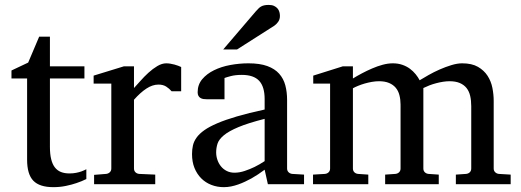

<svg xmlns="http://www.w3.org/2000/svg" viewBox="-20 -753 2130 785"><path d="M333 -21Q314.5 -11.7 292.5 -4.4Q273.9 2 249.5 7.1Q225.1 12.2 198.2 12.2Q141.6 12.2 116.2 -14.2Q90.8 -40.5 90.8 -100.1V-432.1H26.9V-464.8L95.2 -497.1L140.1 -603H184.1V-481.9H325.2V-432.1H184.1V-152.8Q184.1 -123 189.2 -102.3Q194.3 -81.5 204.3 -68.6Q214.4 -55.7 229.2 -49.8Q244.1 -43.9 264.2 -43.9Q278.8 -43.9 291.3 -46.4Q303.7 -48.8 313 -52.2Q323.7 -56.2 333 -61Z M681.6 -379.9Q671.9 -391.1 659.2 -399.2Q646.5 -407.2 627.9 -407.2Q603.5 -407.2 578.6 -390.9Q553.7 -374.5 527.8 -345.2V-64Q527.8 -54.7 533.7 -48.8Q539.6 -43 548.8 -42L614.7 -39.1V0H364.7V-38.1L414.1 -42Q422.9 -43 429 -48.8Q435.1 -54.7 435.1 -64V-411.1H362.8V-443.8L486.8 -481.9H527.8V-393.1Q538.6 -404.8 554 -422.1Q569.3 -439.5 586.9 -455.6Q604.5 -471.7 623.3 -482.9Q642.1 -494.1 659.7 -494.1Q667.5 -494.1 676.3 -492.7Q685.1 -491.2 693.4 -489Q701.7 -486.8 708.7 -484.1Q715.8 -481.4 720.7 -479V-379.9Z M1062 -267.1Q994.6 -250 955.1 -233.4Q915.5 -216.8 895.3 -200Q875 -183.1 869.4 -165.8Q863.8 -148.4 863.8 -129.9Q863.8 -114.3 868.9 -99.4Q874 -84.5 883.5 -72.8Q893.1 -61 907 -54Q920.9 -46.9 939 -46.9Q959 -46.9 980.7 -54.2Q1002.4 -61.5 1020.5 -70.3Q1041.5 -80.6 1062 -94.2ZM1075.2 0 1062 -59.1Q1035.6 -39.1 1007.8 -23.4Q995.6 -16.6 981.9 -10.3Q968.3 -3.9 953.9 1.2Q939.5 6.3 924.6 9.3Q909.7 12.2 895 12.2Q867.7 12.2 844 2.9Q820.3 -6.3 802.7 -23.9Q785.2 -41.5 775.1 -66.4Q765.1 -91.3 765.1 -123Q765.1 -141.6 768.8 -158.2Q772.5 -174.8 783.7 -190.4Q794.9 -206.1 815.2 -220.5Q835.4 -234.9 868.4 -249Q901.4 -263.2 949 -277.1Q996.6 -291 1062 -305.2V-348.1Q1062 -398.4 1039.6 -422.6Q1017.1 -446.8 968.8 -446.8Q942.4 -446.8 923.8 -441.9Q905.3 -437 897.9 -434.1V-347.2H825.2Q818.4 -347.2 811.8 -348.1Q805.2 -349.1 799.8 -352.3Q794.4 -355.5 791.3 -361.1Q788.1 -366.7 788.1 -376Q788.1 -406.7 806.6 -429Q825.2 -451.2 855 -465.8Q884.8 -480.5 921.9 -487.3Q959 -494.1 996.1 -494.1Q1042.5 -494.1 1073 -482.9Q1103.5 -471.7 1121.3 -451.7Q1139.2 -431.6 1146.5 -404.3Q1153.8 -377 1153.8 -344.2V-64Q1153.8 -54.7 1159.9 -48.8Q1166 -43 1174.8 -42L1223.1 -39.1V0ZM1124.5 -688Q1124.5 -674.3 1117.9 -664.6Q1111.3 -654.8 1101.6 -647.9L949.2 -550.8H892.6L1025.4 -706.1Q1031.2 -712.4 1036.1 -717.5Q1041 -722.7 1046.9 -726.1Q1052.7 -729.5 1060.3 -731.2Q1067.9 -732.9 1078.6 -732.9Q1091.8 -732.9 1100.6 -728.8Q1109.4 -724.6 1114.7 -718.3Q1120.1 -711.9 1122.3 -703.9Q1124.5 -695.8 1124.5 -688Z M1843.8 0V-39.1L1885.7 -42Q1895 -43 1900.9 -48.8Q1906.7 -54.7 1906.7 -64V-318.8Q1906.7 -342.3 1902.3 -361.1Q1897.9 -379.9 1887.5 -393.1Q1877 -406.2 1859.9 -413.6Q1842.8 -420.9 1817.9 -420.9Q1805.2 -420.9 1791.3 -418.7Q1777.3 -416.5 1763.4 -412.8Q1749.5 -409.2 1736.1 -404.1Q1722.7 -398.9 1710.9 -393.1V-64Q1710.9 -54.7 1716.8 -48.8Q1722.7 -43 1731.9 -42L1773.9 -39.1V0H1554.7V-39.1L1596.7 -42Q1606 -43 1611.8 -48.8Q1617.7 -54.7 1617.7 -64V-325.2Q1617.7 -346.2 1613 -364Q1608.4 -381.8 1597.9 -394.3Q1587.4 -406.7 1570.6 -413.8Q1553.7 -420.9 1529.8 -420.9Q1515.6 -420.9 1500.2 -418.2Q1484.9 -415.5 1470.7 -411.4Q1456.5 -407.2 1444.1 -402.1Q1431.6 -397 1422.9 -392.1V-64Q1422.9 -54.7 1428.7 -48.8Q1434.6 -43 1443.8 -42L1485.8 -39.1V0H1259.8V-39.1L1308.6 -42Q1317.9 -43 1323.7 -48.8Q1329.6 -54.7 1329.6 -64V-411.1H1260.7V-443.8L1381.8 -481.9H1422.9V-432.1Q1439.5 -442.4 1459.7 -453.1Q1480 -463.9 1501.5 -473.1Q1522.9 -482.4 1544.7 -488.3Q1566.4 -494.1 1585.9 -494.1Q1607.4 -494.1 1625 -488Q1642.6 -481.9 1656 -471.9Q1669.4 -461.9 1679.4 -449.5Q1689.5 -437 1695.8 -424.8Q1710.9 -434.1 1732.4 -446.3Q1753.9 -458.5 1777.8 -469Q1801.8 -479.5 1825.7 -486.8Q1849.6 -494.1 1869.6 -494.1Q1909.2 -494.1 1934.1 -479.7Q1959 -465.3 1973.4 -443.1Q1987.8 -420.9 1993.2 -393.6Q1998.5 -366.2 1998.5 -340.8V-64Q1998.5 -54.7 2004.6 -48.8Q2010.7 -43 2019.5 -42L2067.9 -39.1V0Z"/></svg>

Font: Charis SIL
Style: Regular
Weight: 400
Foundry: SIL International
Version: Version 4.112